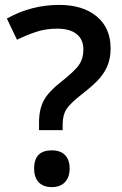

<svg xmlns="http://www.w3.org/2000/svg" viewBox="-20 -744 493 778"><path d="M138.2 -216.8V-248Q138.2 -301.8 157.7 -337.4Q177.2 -373 226.1 -411.1Q284.2 -457 301 -482.4Q317.9 -507.8 317.9 -543Q317.9 -584 290.5 -606Q263.2 -627.9 211.9 -627.9Q165.5 -627.9 126 -614.7Q86.4 -601.6 48.8 -583L7.8 -668.9Q106.9 -724.1 220.2 -724.1Q315.9 -724.1 372.1 -677.2Q428.2 -630.4 428.2 -547.9Q428.2 -511.2 417.5 -482.7Q406.7 -454.1 385 -428.2Q363.3 -402.3 310.1 -360.8Q264.6 -325.2 249.3 -301.8Q233.9 -278.3 233.9 -238.8V-216.8ZM118.2 -61Q118.2 -134.8 189.9 -134.8Q225.1 -134.8 243.7 -115.5Q262.2 -96.2 262.2 -61Q262.2 -26.4 243.4 -6.1Q224.6 14.2 189.9 14.2Q155.3 14.2 136.7 -5.6Q118.2 -25.4 118.2 -61Z"/></svg>

Font: f2_46825          
Style: Regular
Weight: 600
Foundry: Ascender Corporation
Version: Version 1.10